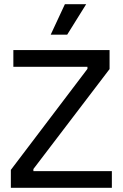

<svg xmlns="http://www.w3.org/2000/svg" viewBox="-20 -900 587 920"><path d="M32 0V-86L399 -570V-580H44V-660H505V-569L140 -90V-80H516V0ZM302 -734H223L291 -880H393Z"/></svg>

Font: Bricolage Grotesque 36pt
Style: Regular
Weight: 400
Designer: Mathieu Triay
Foundry: Atelier Triay
Version: Version 1.001;gftools[0.9.33.dev8+g029e19f]